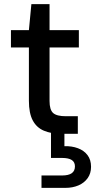

<svg xmlns="http://www.w3.org/2000/svg" viewBox="-20 -648 461 930"><path d="M275 0Q228 0 192.5 -15Q157 -30 138.5 -65Q120 -100 120 -160V-418H33V-502H120L132 -628H220V-502H362V-418H220V-159Q220 -116 237.5 -100.5Q255 -85 299 -85H357V0ZM181 262V202H280Q312 202 327.5 191Q343 180 343 158Q343 137 327.5 127Q312 117 280 117H227V-5H292V60Q328 59 357.5 70Q387 81 404 103.5Q421 126 421 160Q421 192 404.5 215Q388 238 360 250Q332 262 297 262Z"/></svg>

Font: DM Sans 16pt Medium
Style: Regular
Weight: 500
Version: Version 4.004;gftools[0.9.30]